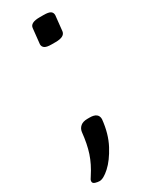

<svg xmlns="http://www.w3.org/2000/svg" viewBox="-188 -563 560 716"><g transform="rotate(-30 91.5 -204.5)"><path d="M141 -525Q163 -525 171 -519.5Q179 -514 179 -503L172 -437Q169 -415 130 -415H113Q91 -415 83 -421Q75 -427 75 -437L82 -503Q84 -525 124 -525ZM13 116Q5 116 -5 113Q-15 110 -15 102Q-15 97 -13 93.5Q-11 90 -7 84Q18 46 30 9.5Q42 -27 47 -76Q49 -90 59.5 -99Q70 -108 90 -108H99Q136 -108 136 -80Q130 -20 106.5 24Q83 68 56.5 92Q30 116 13 116Z"/></g></svg>

Font: Asap
Style: Italic
Weight: 400
Italic angle: -6°
Designer: Pablo Cosgaya
Foundry: Omnibus-Type
Version: Version 3.001; ttfautohint (v1.8.3)